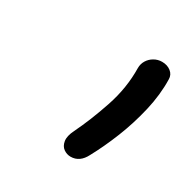

<svg xmlns="http://www.w3.org/2000/svg" viewBox="-83 -790 426 438"><g transform="rotate(30 130.0 -571.0)"><path d="M154 -425Q144 -425 135.5 -431Q127 -437 125 -449.5Q123 -462 132 -480Q152 -521 169.5 -573Q187 -625 186 -677Q186 -688 191.5 -697Q197 -706 206.5 -711.5Q216 -717 227 -717Q241 -717 250.5 -709.5Q260 -702 260 -690Q261 -650 251 -607Q241 -564 225 -524Q209 -484 191 -451Q178 -425 154 -425Z"/></g></svg>

Font: Shantell Sans Light Light
Style: Italic
Weight: 300
Italic angle: -11°
Version: Version 1.008;[ac192a2d6]